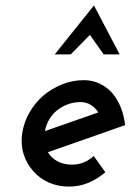

<svg xmlns="http://www.w3.org/2000/svg" viewBox="-20 -680 490 709"><path d="M278 -303Q299 -303 315.5 -292.5Q332 -282 343 -265Q294 -248 245 -230.5Q196 -213 146 -196Q150 -219 161.5 -238.5Q173 -258 190 -272Q207 -286 229.5 -294.5Q252 -303 278 -303ZM442 -218Q438 -254 425.5 -284.5Q413 -315 394 -337Q374 -359 347.5 -371.5Q321 -384 290 -384Q248 -384 209.5 -368.5Q171 -353 140 -327Q109 -300 88.5 -264Q68 -228 62 -188Q56 -147 67 -111.5Q78 -76 102 -49Q125 -22 159 -6.5Q193 9 235 9Q273 9 306.5 -5Q340 -19 369 -44Q358 -59 347.5 -74Q337 -89 326 -104Q310 -89 289.5 -80.5Q269 -72 246 -72Q215 -72 192 -84.5Q169 -97 157 -118Q229 -143 300 -168Q371 -193 442 -218ZM327 -660Q291 -615 254.5 -569.5Q218 -524 182 -479H241Q258 -497 276.5 -515Q295 -533 312 -551Q329 -527 337.5 -515Q346 -503 363 -479H422Q398 -524 374.5 -569.5Q351 -615 327 -660Z"/></svg>

Font: Josefin Slab Thin
Style: Italic
Weight: 100
Italic angle: -12°
Designer: Santiago Orozco
Foundry: Typemade
Version: Version 2.000